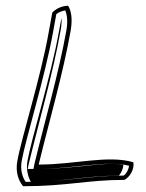

<svg xmlns="http://www.w3.org/2000/svg" viewBox="-20 -628 504 665"><path d="M40 -70C33 -33 44 -2 60 17C213 17 282 -5 411 -5C429 -14 446 -41 442 -66C353 -92 241 -58 114 -58C150 -207 198 -371 225 -523C231 -559 228 -589 216 -608C194 -608 172 -597 161 -584L149 -518C122 -363 53 -146 40 -70ZM55 -70C68 -144 136 -362 164 -518L175 -579C183 -586 195 -590 206 -592C213 -575 215 -552 210 -523C183 -372 135 -209 99 -59L96 -43H112C238 -43 346 -74 427 -54C425 -39 417 -26 409 -20C281 -19 214 1 69 2C57 -15 50 -40 55 -70ZM75 -70C70 -41 77 -15 87 2C206 0 272 -18 392 -20C399 -28 407 -43 407 -57C341 -70 249 -43 112 -43H76L79 -58C115 -207 163 -372 190 -523C193 -539 194 -553 193 -566L184 -518C156 -362 88 -145 75 -70Z"/></svg>

Font: Snowfall
Style: EcoObl
Weight: 400
Designer: Jasper
Foundry: Cannot Into Space Fonts
Version: Version 0.9